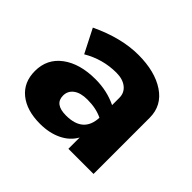

<svg xmlns="http://www.w3.org/2000/svg" viewBox="-119 -623 783 783"><g transform="rotate(45 272.0 -231.5)"><path d="M176 -138Q176 -89 242 -89Q341 -89 345 -179Q309 -197 258 -197Q219 -197 197.5 -181Q176 -165 176 -138ZM118 -318 66 -420Q178 -473 276 -473Q372 -473 431 -433.5Q490 -394 490 -324V0H345V-65Q325 -29 284.5 -9.5Q244 10 191 10Q114 10 69 -26.5Q24 -63 24 -128Q24 -198 78.5 -238.5Q133 -279 223 -279Q289 -279 345 -252V-294Q345 -323 323 -340.5Q301 -358 264 -358Q186 -358 118 -318Z"/></g></svg>

Font: renner_700bold
Style: Bold
Weight: 700
Version: Version 003.000 ; ttfautohint (v0.97) -l 8 -r 50 -G 200 -x 1